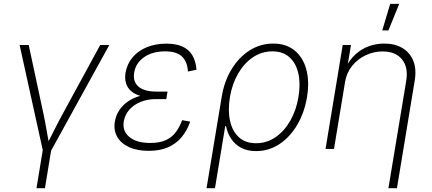

<svg xmlns="http://www.w3.org/2000/svg" viewBox="-20 -775 2250 999"><path d="M203.6 11.2 82 -541H129.4L206.1 -183.1Q214.8 -142.6 221.7 -101.6Q228.5 -60.5 236.3 -20.5H222.2Q243.7 -60.5 263.9 -101.6Q284.2 -142.6 306.6 -183.1L501.5 -541H548.8L244.6 11.2ZM169.9 204.1 204.1 -3.9H248L213.9 204.1Z M753.9 9.8Q692.9 9.8 650.9 -9.8Q608.9 -29.3 589.6 -63.5Q570.3 -97.7 577.6 -142.1Q583 -174.3 600.1 -200.9Q617.2 -227.5 645.8 -247.1Q674.3 -266.6 713.1 -277.3Q752 -288.1 800.8 -288.1H849.6L845.2 -259.3H789.6Q747.6 -259.3 711.9 -244.9Q676.3 -230.5 653.3 -204.6Q630.4 -178.7 624 -143.6Q615.7 -93.3 653.1 -62.3Q690.4 -31.2 761.7 -31.2Q810.1 -31.2 841.8 -45.4Q873.5 -59.6 893.8 -86.2Q914.1 -112.8 927.7 -149.9L969.7 -142.1Q953.6 -96.2 925.5 -62Q897.5 -27.8 855.2 -9Q813 9.8 753.9 9.8ZM796.9 -265.1Q748 -265.1 714.6 -274.7Q681.2 -284.2 661.6 -301.5Q642.1 -318.8 635.3 -343.3Q628.4 -367.7 633.3 -397.5Q641.6 -443.4 670.4 -477.3Q699.2 -511.2 744.1 -529.5Q789.1 -547.9 845.7 -547.9Q897.5 -547.9 930.9 -532Q964.4 -516.1 981.7 -485.8Q999 -455.6 1002.4 -412.1L958 -402.8Q954.6 -455.1 926.3 -481.4Q897.9 -507.8 839.4 -507.8Q773.4 -507.8 730 -477.8Q686.5 -447.8 678.2 -397.5Q670.4 -350.6 700.4 -324.5Q730.5 -298.3 795.9 -298.3H851.6L846.2 -265.1Z M1054.7 204.1 1133.3 -269.5Q1146.5 -351.6 1184.6 -414.3Q1222.7 -477.1 1278.8 -512.7Q1335 -548.3 1401.9 -548.3Q1468.3 -548.3 1512.2 -512.9Q1556.2 -477.5 1573.5 -415Q1590.8 -352.5 1577.6 -271Q1564 -188.5 1526.1 -124.8Q1488.3 -61 1433.3 -24.9Q1378.4 11.2 1312.5 11.2Q1266.6 11.2 1234.1 -6.3Q1201.7 -23.9 1182.4 -53.5Q1163.1 -83 1155.8 -119.1H1151.9L1098.6 204.1ZM1312 -29.8Q1367.7 -29.8 1413.3 -61Q1459 -92.3 1490.2 -146.7Q1521.5 -201.2 1532.7 -269.5Q1544.4 -338.4 1532.5 -392.1Q1520.5 -445.8 1486.6 -476.8Q1452.6 -507.8 1397.5 -507.8Q1342.3 -507.8 1296.4 -477.1Q1250.5 -446.3 1219.2 -392.6Q1188 -338.9 1176.3 -270Q1165 -200.2 1177 -146Q1189 -91.8 1223.1 -60.8Q1257.3 -29.8 1312 -29.8Z M1775.4 -348.6 1717.8 0H1673.8L1763.2 -541H1806.2L1786.1 -418.9H1777.3Q1798.3 -463.9 1829.8 -492.4Q1861.3 -521 1899.7 -534.7Q1938 -548.3 1979 -548.3Q2034.7 -548.3 2073.7 -525.1Q2112.8 -502 2130.4 -458.7Q2147.9 -415.5 2137.7 -355L2045.4 204.1H2001L2093.3 -352.5Q2105.5 -423.3 2072.3 -465.3Q2039.1 -507.3 1970.7 -507.3Q1924.3 -507.3 1882.6 -487.5Q1840.8 -467.8 1812 -432.1Q1783.2 -396.5 1775.4 -348.6ZM1968.8 -616.7 2010.3 -754.9H2057.1L2001 -616.7Z"/></svg>

Font: Inter 17pt ExtraLight
Style: Italic
Weight: 250
Italic angle: -9.3988°
Version: Version 4.001;git-66647c0bb